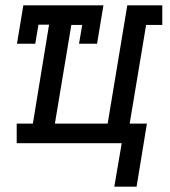

<svg xmlns="http://www.w3.org/2000/svg" viewBox="-20 -540 640 724"><path d="M495 164H411L439 0H43V-74H104L165 -447H125L113 -375H44L68 -520H370L346 -375H278L290 -446H249L187 -74H386L460 -520H592V-446H531L469 -74H534Z"/></svg>

Font: Iosevka Etoile Oblique
Style: Regular
Weight: 400
Italic angle: -9°
Designer: Belleve Invis
Foundry: Belleve Invis
Version: Version 15.5.2; ttfautohint (v1.8.4)